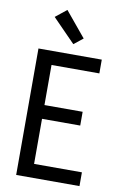

<svg xmlns="http://www.w3.org/2000/svg" viewBox="-105 -1040 709 1099"><g transform="rotate(10 250.0 -490.5)"><path d="M70 0V-735H438V-655H160V-422H382V-342H160V-80H438V0ZM262 -794 130 -929 195 -981 315 -836Z"/></g></svg>

Font: Iosevka Fixed Medium
Style: Regular
Weight: 500
Monospace: yes
Designer: Belleve Invis
Foundry: Belleve Invis
Version: Version 32.3.0